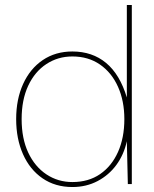

<svg xmlns="http://www.w3.org/2000/svg" viewBox="-20 -740 620 772"><path d="M271 12Q202 12 151 -23Q100 -58 72.5 -120Q45 -182 45 -261Q45 -341 73 -402.5Q101 -464 152 -498.5Q203 -533 271 -533Q351 -533 406.5 -487Q462 -441 490 -348V-720H510V0H494L490 -172Q478 -118 448 -77Q418 -36 372.5 -12Q327 12 271 12ZM271 -8Q336 -8 382.5 -40Q429 -72 454.5 -129Q480 -186 480 -261Q480 -334 454.5 -391Q429 -448 382 -480.5Q335 -513 271 -513Q213 -513 166.5 -482.5Q120 -452 93.5 -395.5Q67 -339 67 -261Q67 -183 93.5 -126.5Q120 -70 166.5 -39Q213 -8 271 -8Z"/></svg>

Font: DM Sans 10pt Thin
Style: Regular
Weight: 250
Version: Version 4.004;gftools[0.9.30]